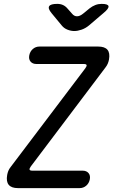

<svg xmlns="http://www.w3.org/2000/svg" viewBox="-20 -970 640 990"><path d="M73 0Q39 0 25 -17Q11 -34 17 -68Q19 -79 23 -89Q27 -99 35 -109L420 -618Q428 -629 426.5 -634.5Q425 -640 412 -640H168Q148 -640 137.5 -652.5Q127 -665 131 -685Q135 -705 149.5 -717.5Q164 -730 184 -730H486Q520 -730 534 -713.5Q548 -697 542 -663Q540 -652 535.5 -641.5Q531 -631 523 -621L139 -112Q131 -101 132.5 -95.5Q134 -90 147 -90H406Q426 -90 436.5 -77.5Q447 -65 443 -45Q439 -25 424.5 -12.5Q410 0 390 0ZM275 -950Q292 -950 305 -944Q318 -938 328 -926L351 -900Q362 -886 377 -886Q392 -886 409 -900L442 -927Q456 -938 471.5 -944Q487 -950 504 -950Q537 -950 539.5 -938Q542 -926 514 -903L439 -839Q421 -824 400.5 -817Q380 -810 363 -810Q346 -810 328 -817Q310 -824 298 -839L246 -902Q226 -926 233.5 -938Q241 -950 275 -950Z"/></svg>

Font: Maple Mono
Style: Italic
Weight: 400
Italic angle: -10°
Monospace: yes
Designer: subframe7536
Version: Version 7.300